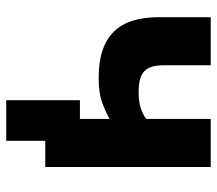

<svg xmlns="http://www.w3.org/2000/svg" viewBox="-60 -510 695 615"><g transform="rotate(90 287.5 -202.5)"><path d="M301 125H431V0H515V-530H361V-324Q353 -316 331 -307.5Q309 -299 275 -299Q251 -299 234.5 -303.5Q218 -308 208 -317.5Q198 -327 193.5 -342.5Q189 -358 189 -380V-530H35V-365Q35 -316 46.5 -279.5Q58 -243 82 -219Q106 -195 142.5 -183Q179 -171 230 -171Q278 -171 308 -182Q338 -193 361 -206V-111H301Z"/></g></svg>

Font: Golos Text VF
Style: Regular
Weight: 400
Designer: A.Korolkova, Vitaly Kuzmin
Foundry: ParaType Ltd
Version: Version 2.003